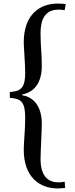

<svg xmlns="http://www.w3.org/2000/svg" viewBox="-20 -866 420 1075"><path d="M303 189C318 189 336 187 345 186L342 151C332 154 320 155 307 155C253 155 207 124 207 24C207 -15 214 -130 214 -176C214 -206 209 -315 104 -333V-337C205 -356 214 -454 214 -493C214 -579 207 -597 207 -680C207 -755 231 -812 307 -812C320 -812 331 -811 342 -809L348 -843C335 -845 319 -846 303 -846C204 -846 113 -786 113 -629C113 -605 121 -507 121 -459C121 -388 106 -357 46 -352L35 -351V-318L46 -317C99 -312 121 -292 121 -208C121 -133 113 -72 113 -28C113 128 204 189 303 189Z"/></svg>

Font: Noto Nastaliq Urdu
Style: Regular
Weight: 400
Designer: Monotype Design Team (Patrick Giasson: type design, Kamal Mansour: OpenType code, Glenda Bellarosa). Updated by Simon Co
Foundry: Monotype Imaging Inc., Simon Cozens
Version: Version 3.009